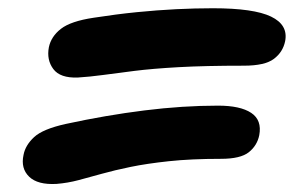

<svg xmlns="http://www.w3.org/2000/svg" viewBox="-20 -568 740 470"><path d="M118.4 -117.8Q72.2 -115.2 51.3 -135.5Q30.4 -155.8 37.6 -188.8Q42 -212.4 63.4 -232.3Q84.8 -252.2 141 -264.6Q239.8 -286 333.5 -297.7Q427.2 -309.4 513.8 -309.4Q568.2 -309.4 594.9 -291.7Q621.6 -274 614.6 -236.8Q609.4 -211.6 589.1 -195.4Q568.8 -179.2 521 -179.2Q448 -179.2 393.7 -173.4Q339.4 -167.6 299.6 -159.4Q259.8 -151.2 229.2 -142.6Q198.6 -134 172.1 -127Q145.6 -120 118.4 -117.8ZM170.4 -378.2Q127.2 -376.6 110.5 -399Q93.8 -421.4 99.6 -452.2Q105 -478.6 129.1 -497.4Q153.2 -516.2 209.4 -524.6Q264.6 -533.2 314.8 -538.2Q365 -543.2 411.3 -545.5Q457.6 -547.8 501.2 -547.8Q601.2 -547.8 643.5 -527.4Q685.8 -507 678 -467.2Q672.6 -440.6 650.5 -423.9Q628.4 -407.2 577 -407.2Q482.2 -407.2 417.7 -403.6Q353.2 -400 308.8 -394.4Q264.4 -388.8 231.9 -384.4Q199.4 -380 170.4 -378.2Z"/></svg>

Font: Shantell Sans Light
Style: Italic
Weight: 300
Italic angle: -11°
Designer: Stephen Nixon, Anya Danilova, Shantell Martin
Foundry: Arrow Type
Version: Version 1.008;[ac192a2d6]